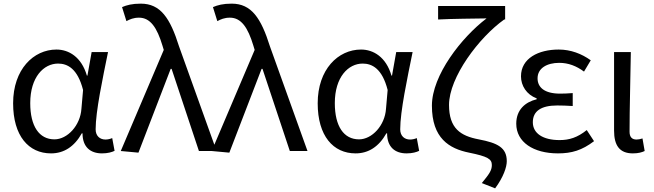

<svg xmlns="http://www.w3.org/2000/svg" viewBox="-20 -829 3591 1054"><path d="M260 13C331 13 388 -24 429 -97H433C433 -22 476 13 540 13C572 13 595 6 609 -1L596 -71C585 -66 571 -63 559 -63C529 -63 505 -82 505 -119C505 -218 544 -400 573 -543H483L460 -414H457C427 -517 357 -557 290 -557C164 -557 52 -448 52 -262C52 -83 137 13 260 13ZM279 -64C195 -64 146 -136 146 -263C146 -406 220 -480 299 -480C350 -480 406 -453 436 -335L427 -232C421 -140 350 -64 279 -64Z M740 9 917 -451H922L1072 0H1169L963 -574C914 -730 861 -809 753 -809C705 -809 676 -801 650 -790L674 -713C693 -723 713 -732 743 -732C805 -732 842 -678 872 -578L879 -555L643 0Z M1239 9 1416 -451H1421L1571 0H1668L1462 -574C1413 -730 1360 -809 1252 -809C1204 -809 1175 -801 1149 -790L1173 -713C1192 -723 1212 -732 1242 -732C1304 -732 1341 -678 1371 -578L1378 -555L1142 0Z M1932 13C2003 13 2060 -24 2101 -97H2105C2105 -22 2148 13 2212 13C2244 13 2267 6 2281 -1L2268 -71C2257 -66 2243 -63 2231 -63C2201 -63 2177 -82 2177 -119C2177 -218 2216 -400 2245 -543H2155L2132 -414H2129C2099 -517 2029 -557 1962 -557C1836 -557 1724 -448 1724 -262C1724 -83 1809 13 1932 13ZM1951 -64C1867 -64 1818 -136 1818 -263C1818 -406 1892 -480 1971 -480C2022 -480 2078 -453 2108 -335L2099 -232C2093 -140 2022 -64 1951 -64Z M2698 205C2743 144 2762 89 2762 56C2762 -18 2713 -44 2608 -64C2508 -83 2445 -124 2445 -253C2445 -405 2610 -624 2748 -722H2753V-796H2385V-722C2457 -726 2589 -727 2651 -728C2514 -624 2351 -416 2351 -249C2351 -70 2446 -13 2555 9C2658 30 2680 44 2680 77C2680 107 2665 127 2625 176Z M3043 13C3119 13 3175 -4 3241 -54L3201 -115C3150 -74 3105 -60 3052 -60C2960 -60 2905 -97 2905 -158C2905 -218 2949 -250 3039 -250C3066 -250 3092 -249 3124 -247V-318C3097 -316 3077 -315 3055 -315C2968 -315 2931 -350 2931 -399C2931 -455 2983 -484 3050 -484C3100 -484 3144 -467 3186 -436L3223 -498C3173 -534 3113 -557 3047 -557C2936 -557 2840 -509 2840 -410C2840 -359 2870 -310 2926 -289V-284C2864 -269 2814 -227 2814 -150C2814 -49 2908 13 3043 13Z M3454 13C3485 13 3504 7 3519 0L3507 -69C3495 -65 3484 -63 3474 -63C3451 -63 3436 -75 3436 -106C3436 -237 3441 -396 3443 -543H3351V-112C3351 -32 3380 13 3454 13Z"/></svg>

Font: GenYoGothic2 TW R
Style: Regular
Weight: 400
Version: Version 2.100;PS 2.1;hotconv 16.6.51;makeotf.lib2.5.65220 DE